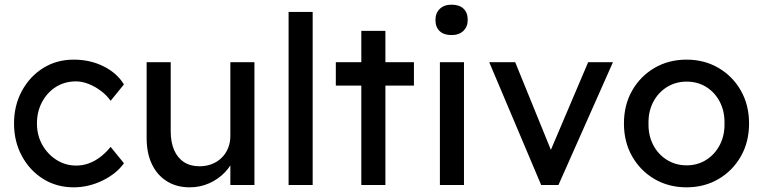

<svg xmlns="http://www.w3.org/2000/svg" viewBox="-20 -791 3263 821"><path d="M295 10Q222 10 164.5 -26Q107 -62 73.5 -124Q40 -186 40 -263Q40 -340 73.5 -402Q107 -464 164.5 -500Q222 -536 295 -536Q365 -536 422.5 -507.5Q480 -479 510 -430L453 -360Q437 -383 412 -402Q387 -421 359 -432Q331 -443 305 -443Q257 -443 219.5 -419.5Q182 -396 160 -355Q138 -314 138 -263Q138 -212 161 -171.5Q184 -131 222 -107Q260 -83 306 -83Q333 -83 358.5 -92Q384 -101 408 -119Q432 -137 453 -163L510 -93Q478 -48 418.5 -19Q359 10 295 10Z M791 10Q735 10 693.5 -16Q652 -42 629.5 -89Q607 -136 607 -201V-525H710V-229Q710 -183 724.5 -149.5Q739 -116 766.5 -98Q794 -80 833 -80Q862 -80 886 -89.5Q910 -99 927.5 -116Q945 -133 955 -157Q965 -181 965 -209V-525H1068V0H965V-110L983 -122Q971 -85 942.5 -55Q914 -25 875 -7.5Q836 10 791 10Z M1214 0V-740H1317V0Z M1525 0V-659H1628V0ZM1416 -425V-525H1750V-425Z M1861 0V-525H1964V0ZM1911 -641Q1878 -641 1860 -658Q1842 -675 1842 -706Q1842 -735 1860.5 -753Q1879 -771 1911 -771Q1944 -771 1962 -754Q1980 -737 1980 -706Q1980 -677 1961.5 -659Q1943 -641 1911 -641Z M2294 0 2072 -525H2183L2343 -132L2324 -123L2495 -525H2601L2368 0Z M2916 10Q2839 10 2778.5 -25.5Q2718 -61 2683 -122.5Q2648 -184 2648 -263Q2648 -342 2683 -403.5Q2718 -465 2778.5 -500.5Q2839 -536 2916 -536Q2992 -536 3052.5 -500.5Q3113 -465 3148 -403.5Q3183 -342 3183 -263Q3183 -184 3148 -122.5Q3113 -61 3052.5 -25.5Q2992 10 2916 10ZM2916 -84Q2963 -84 3000 -107.5Q3037 -131 3058 -171.5Q3079 -212 3078 -263Q3079 -315 3058 -355.5Q3037 -396 3000 -419Q2963 -442 2916 -442Q2869 -442 2831.5 -418.5Q2794 -395 2773 -354.5Q2752 -314 2753 -263Q2752 -212 2773 -171.5Q2794 -131 2831.5 -107.5Q2869 -84 2916 -84Z"/></svg>

Font: Lexend Medium
Style: Regular
Weight: 500
Designer: Bonnie Shaver-Troup, Thomas Jockin
Foundry: Lexend
Version: Version 1.005